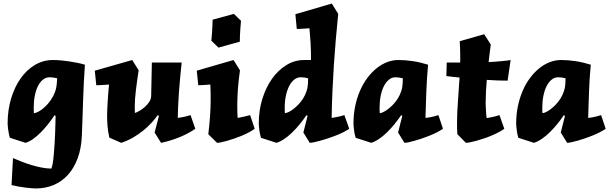

<svg xmlns="http://www.w3.org/2000/svg" viewBox="-20 -790 3430 1081"><path d="M458 -425.8Q454.1 -372.1 451.9 -324Q449.7 -275.9 448 -228.5Q446.3 -181.2 444.8 -131.8Q443.4 -82.5 440.9 -26.9Q438 44.9 417.5 100.6Q397 156.2 362.8 194.1Q328.6 231.9 282.5 251.5Q236.3 271 182.1 271Q173.3 271 158.2 269.8Q143.1 268.6 124.3 266.4Q105.5 264.2 84.7 260.5Q64 256.8 44.9 252L53.2 100.1Q77.1 110.4 103.5 120.6Q129.9 130.9 157.2 139.2Q184.6 147.5 212.9 153.1Q241.2 158.7 269 159.2Q273.4 149.9 276.9 129.4Q280.3 108.9 282.7 81.8Q285.2 54.7 287.1 23.9Q289.1 -6.8 290.3 -36.9Q291.5 -66.9 292 -93.3Q292.5 -119.6 293 -138.2L287.1 -141.1Q269 -114.3 249.3 -89.4Q229.5 -64.5 208.7 -43.7Q188 -22.9 166.7 -7.8Q145.5 7.3 124 14.2L36.1 -14.2Q32.2 -24.9 29.8 -37.4Q27.3 -49.8 25.9 -61.3Q24.4 -72.8 23.7 -81.8Q22.9 -90.8 22.9 -95.2Q22.9 -169.9 42.5 -235.1Q62 -300.3 96.2 -348.6Q130.4 -397 177 -424.6Q223.6 -452.1 277.8 -452.1Q297.9 -452.1 321 -450.2Q344.2 -448.2 368.2 -444.6Q392.1 -440.9 415.3 -436.3Q438.5 -431.6 458 -425.8ZM301.8 -349.1Q293 -351.6 281 -353.3Q269 -355 259.8 -355Q238.3 -355 221.7 -341.6Q205.1 -328.1 193.6 -305.2Q182.1 -282.2 176 -251.2Q169.9 -220.2 169.9 -185.1Q169.9 -177.2 169.9 -169.2Q169.9 -161.1 170.9 -152.8Q184.6 -153.8 205.3 -166.7Q226.1 -179.7 246.3 -201.9Q266.6 -224.1 282 -254.4Q297.4 -284.7 299.8 -320.8Z M760.7 -394Q756.3 -365.7 752.4 -337.9Q748.5 -310.1 745.4 -284.2Q742.2 -258.3 740.5 -235.4Q738.8 -212.4 738.8 -194.8Q738.8 -181.2 738.8 -172.9Q738.8 -164.6 739.7 -153.8Q750 -157.2 765.4 -166Q780.8 -174.8 795.2 -187.5Q809.6 -200.2 820.1 -216.1Q830.6 -231.9 831.1 -249L835 -438H1002.9Q998.5 -398.4 994.4 -354.5Q990.2 -310.5 987.3 -268.6Q984.4 -226.6 982.7 -189.5Q981 -152.3 981 -126Q986.8 -127 995.6 -128.4Q1004.4 -129.9 1014.4 -131.8Q1024.4 -133.8 1034.4 -136.5Q1044.4 -139.2 1052.7 -142.1L1079.6 -64.9Q1058.6 -50.3 1034.2 -37.6Q1009.8 -24.9 984.1 -14.9Q958.5 -4.9 933.6 2.4Q908.7 9.8 886.7 14.2L850.6 -43.9L875 -138.2L867.7 -141.1Q852.1 -119.1 831.5 -96.9Q811 -74.7 785.6 -54.2Q760.3 -33.7 729.7 -15.9Q699.2 2 662.6 14.2L595.7 -15.1Q587.4 -51.3 585.2 -82.5Q583 -113.8 583 -141.1Q583 -154.8 584 -175.8Q585 -196.8 586.4 -220.5Q587.9 -244.1 589.8 -268.6Q591.8 -293 593.8 -314Q583.5 -313 572.5 -312.5Q561.5 -312 551.8 -311.3Q542 -310.5 534.2 -310.3Q526.4 -310.1 522 -310.1L513.7 -392.1L724.6 -452.1Z M1414.1 -64.9Q1399.9 -54.7 1381.1 -44.7Q1362.3 -34.7 1341.3 -25.9Q1320.3 -17.1 1298.8 -9.8Q1277.3 -2.4 1258.5 2.9Q1239.7 8.3 1224.9 11.2Q1210 14.2 1202.1 14.2L1152.8 -34.2Q1155.8 -58.6 1158.2 -83.7Q1160.6 -108.9 1162.4 -133.1Q1164.1 -157.2 1165 -179.2Q1166 -201.2 1166 -219.2Q1166 -232.4 1166 -245.8Q1166 -259.3 1165.8 -272Q1165.5 -284.7 1165 -295.7Q1164.6 -306.6 1164.1 -314Q1153.8 -313 1143.8 -312.5Q1133.8 -312 1124.5 -311.3Q1115.2 -310.5 1107.9 -310.3Q1100.6 -310.1 1096.2 -310.1L1087.9 -392.1L1294.9 -452.1L1331.1 -394Q1327.1 -365.2 1324.2 -340.1Q1321.3 -314.9 1319.6 -291Q1317.9 -267.1 1316.9 -243.7Q1315.9 -220.2 1315.9 -194.8Q1315.9 -172.4 1316.4 -156.2Q1316.9 -140.1 1317.9 -126Q1334.5 -128.9 1354.2 -133.3Q1374 -137.7 1388.2 -142.1ZM1210 -522 1169.9 -561Q1172.4 -583 1173.6 -604Q1174.8 -625 1175.8 -642.1Q1176.8 -661.6 1177.2 -679.2L1296.9 -711.9L1336.9 -672.9Q1334.5 -650.9 1333.3 -629.9Q1332 -608.9 1331.1 -592.3Q1330.1 -572.8 1330.1 -555.2Z M1884.3 -711.9Q1877 -638.7 1870.8 -569.6Q1864.7 -500.5 1860.1 -429.9Q1855.5 -359.4 1852.1 -284.9Q1848.6 -210.4 1847.2 -126Q1863.8 -128.9 1880.9 -132.1Q1897.9 -135.3 1918.9 -142.1L1946.3 -64.9Q1932.1 -55.2 1912.6 -45.4Q1893.1 -35.6 1870.8 -26.9Q1848.6 -18.1 1825.9 -10.7Q1803.2 -3.4 1783.2 2.2Q1763.2 7.8 1747.6 11Q1731.9 14.2 1724.1 14.2L1688 -43.9L1711.9 -138.2L1705.1 -141.1Q1687 -114.3 1666.5 -89.4Q1646 -64.5 1624.5 -43.7Q1603 -22.9 1580.8 -7.8Q1558.6 7.3 1537.1 14.2L1449.2 -14.2Q1446.3 -23.9 1443.8 -35.9Q1441.4 -47.9 1439.9 -59.1Q1438.5 -70.3 1437.7 -80.1Q1437 -89.8 1437 -95.2Q1437 -168.5 1457 -233.2Q1477.1 -297.9 1511.7 -346.7Q1546.4 -395.5 1592.8 -423.8Q1639.2 -452.1 1691.9 -452.1H1731Q1731 -478.5 1730.5 -501Q1730 -523.4 1728.8 -544.4Q1727.5 -565.4 1725.8 -586.4Q1724.1 -607.4 1722.2 -630.9Q1711.9 -629.9 1701.2 -629.4Q1690.4 -628.9 1680.9 -628.2Q1671.4 -627.4 1663.3 -627.2Q1655.3 -627 1650.9 -627L1643.1 -710L1848.1 -770ZM1714.8 -349.1Q1706.1 -351.6 1694.8 -353.3Q1683.6 -355 1673.8 -355Q1653.3 -355 1636.5 -341.6Q1619.6 -328.1 1607.9 -305.2Q1596.2 -282.2 1589.6 -251.2Q1583 -220.2 1583 -185.1Q1583 -177.2 1583 -169.2Q1583 -161.1 1584 -152.8Q1592.3 -153.3 1605.2 -159.4Q1618.2 -165.5 1632.1 -176.3Q1646 -187 1660.4 -201.9Q1674.8 -216.8 1686.3 -235.1Q1697.8 -253.4 1705.3 -275.1Q1712.9 -296.9 1713.9 -320.8Z M2238.3 -141.1Q2220.2 -114.3 2199.7 -89.4Q2179.2 -64.5 2157.7 -43.7Q2136.2 -22.9 2114 -7.8Q2091.8 7.3 2070.3 14.2L1982.4 -14.2Q1979.5 -22.5 1977.3 -33.2Q1975.1 -43.9 1973.6 -55.2Q1972.2 -66.4 1971.2 -76.9Q1970.2 -87.4 1970.2 -95.2Q1970.2 -146.5 1980 -192.9Q1989.7 -239.3 2006.8 -278.8Q2023.9 -318.4 2047.6 -350.3Q2071.3 -382.3 2099.4 -405Q2127.4 -427.7 2158.9 -439.9Q2190.4 -452.1 2223.1 -452.1Q2261.7 -452.1 2304 -445.8Q2346.2 -439.5 2390.1 -425.8Q2386.2 -384.8 2384 -347.9Q2381.8 -311 2380.4 -275.1Q2378.9 -239.3 2377.9 -202.9Q2377 -166.5 2375.5 -126Q2389.6 -127.4 2409.9 -131.6Q2430.2 -135.7 2448.2 -142.1L2474.1 -64.9Q2460 -55.2 2440.9 -45.4Q2421.9 -35.6 2400.4 -26.9Q2378.9 -18.1 2356.9 -10.7Q2335 -3.4 2315.4 2.2Q2295.9 7.8 2280.5 11Q2265.1 14.2 2257.3 14.2L2221.2 -43.9L2245.1 -138.2ZM2248 -349.1Q2239.3 -351.6 2228 -353.3Q2216.8 -355 2207 -355Q2186.5 -355 2169.9 -341.6Q2153.3 -328.1 2141.6 -305.2Q2129.9 -282.2 2123.5 -251.2Q2117.2 -220.2 2117.2 -185.1Q2117.2 -177.2 2117.2 -169.2Q2117.2 -161.1 2118.2 -152.8Q2126.5 -153.3 2138.9 -159.4Q2151.4 -165.5 2165.5 -176.3Q2179.7 -187 2193.8 -201.9Q2208 -216.8 2219.5 -235.1Q2231 -253.4 2238.5 -275.1Q2246.1 -296.9 2247.1 -320.8Z M2570.8 -438Q2571.3 -444.3 2571.3 -450.4Q2571.3 -456.5 2571.3 -462.9Q2571.3 -487.8 2570.6 -511.2Q2569.8 -534.7 2568.4 -558.1L2706.1 -597.2L2743.2 -539.1Q2740.7 -520.5 2737.5 -495.4Q2734.4 -470.2 2731 -440.4Q2751 -441.4 2770 -442.9Q2789.1 -444.3 2805.7 -445.8Q2822.3 -447.3 2835 -449Q2847.7 -450.7 2855 -452.1L2837.9 -335.9Q2813 -335.9 2783 -336.9Q2752.9 -337.9 2720.7 -340.3Q2717.8 -306.6 2716.1 -274.7Q2714.4 -242.7 2714.4 -215.8Q2714.4 -206.5 2714.8 -193.1Q2715.3 -179.7 2716.1 -166.3Q2716.8 -152.8 2718 -141.6Q2719.2 -130.4 2720.2 -125Q2738.3 -127.9 2757.3 -132.3Q2776.4 -136.7 2792 -142.1L2819.3 -64.9Q2805.2 -54.7 2786.1 -44.7Q2767.1 -34.7 2745.8 -25.9Q2724.6 -17.1 2702.6 -9.8Q2680.7 -2.4 2661.4 2.9Q2642.1 8.3 2626.7 11.2Q2611.3 14.2 2603 14.2L2555.2 -34.2Q2553.7 -49.3 2553.5 -65.7Q2553.2 -82 2553.2 -99.1Q2553.2 -154.3 2558.3 -219.5Q2563.5 -284.7 2567.4 -353.5Q2546.9 -355.5 2528.3 -357.4Q2509.8 -359.4 2493.2 -361.8L2495.1 -438Z M3154.3 -141.1Q3136.2 -114.3 3115.7 -89.4Q3095.2 -64.5 3073.7 -43.7Q3052.2 -22.9 3030 -7.8Q3007.8 7.3 2986.3 14.2L2898.4 -14.2Q2895.5 -22.5 2893.3 -33.2Q2891.1 -43.9 2889.6 -55.2Q2888.2 -66.4 2887.2 -76.9Q2886.2 -87.4 2886.2 -95.2Q2886.2 -146.5 2896 -192.9Q2905.8 -239.3 2922.9 -278.8Q2939.9 -318.4 2963.6 -350.3Q2987.3 -382.3 3015.4 -405Q3043.5 -427.7 3075 -439.9Q3106.4 -452.1 3139.2 -452.1Q3177.7 -452.1 3220 -445.8Q3262.2 -439.5 3306.2 -425.8Q3302.2 -384.8 3300 -347.9Q3297.9 -311 3296.4 -275.1Q3294.9 -239.3 3293.9 -202.9Q3293 -166.5 3291.5 -126Q3305.7 -127.4 3325.9 -131.6Q3346.2 -135.7 3364.3 -142.1L3390.1 -64.9Q3376 -55.2 3356.9 -45.4Q3337.9 -35.6 3316.4 -26.9Q3294.9 -18.1 3272.9 -10.7Q3251 -3.4 3231.4 2.2Q3211.9 7.8 3196.5 11Q3181.2 14.2 3173.3 14.2L3137.2 -43.9L3161.1 -138.2ZM3164.1 -349.1Q3155.3 -351.6 3144 -353.3Q3132.8 -355 3123 -355Q3102.5 -355 3085.9 -341.6Q3069.3 -328.1 3057.6 -305.2Q3045.9 -282.2 3039.6 -251.2Q3033.2 -220.2 3033.2 -185.1Q3033.2 -177.2 3033.2 -169.2Q3033.2 -161.1 3034.2 -152.8Q3042.5 -153.3 3054.9 -159.4Q3067.4 -165.5 3081.5 -176.3Q3095.7 -187 3109.9 -201.9Q3124 -216.8 3135.5 -235.1Q3147 -253.4 3154.5 -275.1Q3162.1 -296.9 3163.1 -320.8Z"/></svg>

Font: Simonetta
Style: Black Italic
Weight: 900
Italic angle: -2°
Designer: Gayaneh Bagdasaryan
Foundry: Brownfox
Version: Version 1.002